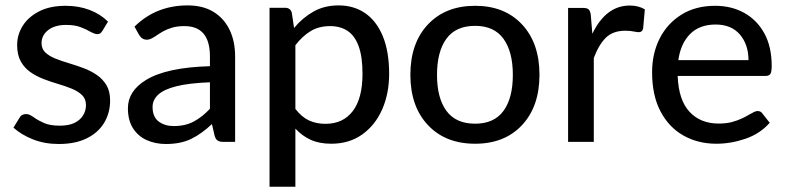

<svg xmlns="http://www.w3.org/2000/svg" viewBox="-20 -538 2982 728"><path d="M202.5 8Q150 8 105.8 -9.2Q61.5 -26.5 31 -54L54 -91.5Q61 -105.5 79.5 -105.5Q87 -105.5 94.2 -101.8Q101.5 -98 110 -92Q124.5 -81.5 147 -71.5Q169.5 -61.5 207 -61.5Q241 -61.5 262.8 -72.2Q284.5 -83 295.2 -100.8Q306 -118.5 306 -139.5Q306 -163 291 -177.5Q276 -192 252 -201.8Q228 -211.5 200 -219.8Q172 -228 144.8 -238.5Q117.5 -249 95 -264.8Q72.5 -280.5 58.8 -305.2Q45 -330 45 -367Q45 -406.5 66.2 -440.2Q87.5 -474 128.5 -495Q169.5 -516 228.5 -516Q279 -516 320 -500.2Q361 -484.5 389.5 -456L368 -420.5Q364 -414 359.5 -411.2Q355 -408.5 348 -408.5Q340 -408.5 321 -418.5Q307 -427 285.2 -435.2Q263.5 -443.5 230.5 -443.5Q187.5 -443.5 162.5 -423.8Q137.5 -404 137.5 -374.5Q137.5 -352.5 152.2 -338.8Q167 -325 191 -315.5Q215 -306 243 -297.8Q271 -289.5 298 -279.2Q325 -269 347.5 -253.5Q370 -238 383.8 -214.8Q397.5 -191.5 397.5 -157Q397.5 -110 375 -72.5Q352.5 -35 309 -13.5Q265.5 8 202.5 8Z M609 8Q569 8 536.2 -6.8Q503.5 -21.5 484.2 -51.8Q465 -82 465 -127.5Q465 -193 534 -235Q612 -282.5 776 -287V-324Q776 -439 679.5 -439Q653 -439 633.8 -433.5Q614.5 -428 600.2 -420Q586 -412 575 -404.5Q564 -397 555 -392.2Q546 -387.5 536.5 -387.5Q518.5 -387.5 507.5 -405.5L490 -437Q571.5 -517.5 691.5 -517.5Q749.5 -517.5 789.5 -493Q829.5 -468.5 850.5 -425Q871.5 -381.5 871.5 -324V0H828Q813.5 0 805.8 -4.8Q798 -9.5 794 -22.5L783.5 -67.5Q745.5 -31.5 705.8 -11.8Q666 8 609 8ZM638.5 -60Q683 -60 715.2 -77.5Q747.5 -95 776 -125.5V-226Q697 -223 649 -211Q601 -199 579.8 -179Q558.5 -159 558.5 -132.5Q558.5 -94.5 581.8 -77.2Q605 -60 638.5 -60Z M1100 170H1002V-508.5H1061Q1081.5 -508.5 1086.5 -489L1095 -432Q1127.5 -471 1168.8 -494.2Q1210 -517.5 1264 -517.5Q1322 -517.5 1365 -487.8Q1408 -458 1431.8 -400Q1455.5 -342 1455.5 -258Q1455.5 -183 1429 -123Q1402.5 -63 1353.2 -28Q1304 7 1236 7Q1190.5 7 1157.8 -8Q1125 -23 1100 -50.5ZM1214 -68.5Q1281 -68.5 1317.8 -117Q1354.5 -165.5 1354.5 -258Q1354.5 -322.5 1340 -362.5Q1325.5 -402.5 1298 -420.8Q1270.5 -439 1231.5 -439Q1189 -439 1157.8 -420Q1126.5 -401 1100 -366.5V-125Q1124 -94 1151.8 -81.2Q1179.5 -68.5 1214 -68.5Z M1781.5 7Q1669 7 1602.5 -63.8Q1536 -134.5 1536 -254.5Q1536 -374.5 1602.5 -445.2Q1669 -516 1781.5 -516Q1893.5 -516 1959.5 -445.2Q2025.5 -374.5 2025.5 -254.5Q2025.5 -134.5 1959.5 -63.8Q1893.5 7 1781.5 7ZM1781.5 -69Q1853.5 -69 1889 -117.5Q1924.5 -166 1924.5 -254Q1924.5 -342 1889 -391Q1853.5 -440 1781.5 -440Q1708 -440 1672.5 -391Q1637 -342 1637 -254Q1637 -166 1672.8 -117.5Q1708.5 -69 1781.5 -69Z M2231.5 0H2134V-508H2190.5Q2206 -508 2212 -502.2Q2218 -496.5 2220 -482L2226 -410Q2277.5 -517 2368 -517Q2401 -517 2425 -502.5L2418.5 -429.5Q2415 -416 2402 -416Q2396.5 -416 2386 -418Q2370.5 -421.5 2351 -421.5Q2304 -421.5 2277 -394.8Q2250 -368 2231.5 -318Z M2696.5 7Q2626.5 7 2571.2 -24.2Q2516 -55.5 2484.2 -116Q2452.5 -176.5 2452.5 -264.5Q2452.5 -335 2481.2 -392Q2510 -449 2563.8 -482.5Q2617.5 -516 2691.5 -516Q2753.5 -516 2801.8 -489.2Q2850 -462.5 2878 -411.8Q2906 -361 2906 -288Q2906 -265.5 2901 -257.8Q2896 -250 2882.5 -250H2549.5Q2553 -158.5 2594.5 -114Q2636 -69.5 2705 -69.5Q2733.5 -69.5 2755 -75.2Q2776.5 -81 2793 -88.8Q2809.5 -96.5 2821.5 -104Q2831 -109.5 2838.8 -113.2Q2846.5 -117 2852.5 -117Q2864.5 -117 2870.5 -108L2898.5 -72.5Q2862 -31 2806.8 -12Q2751.5 7 2696.5 7ZM2818 -310Q2818 -369 2785.5 -407Q2753 -445 2693.5 -445Q2632.5 -445 2596.8 -409.2Q2561 -373.5 2552 -310Z"/></svg>

Font: Verano Sans Medium
Style: Regular
Weight: 500
Designer: Lukasz Dziedzic with Adam Twardoch and Botio Nikoltchev
Foundry: tyPoland Lukasz Dziedzic
Version: Version 3.001;December 28, 2019;FontCreator 12.0.0.2547 64-b